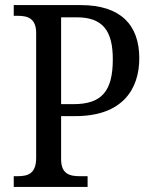

<svg xmlns="http://www.w3.org/2000/svg" viewBox="-20 -734 600 754"><path d="M34 0H324V-42H295C254 -42 220 -50 220 -109V-278H276C462 -278 527 -385 527 -505C527 -636 454 -714 297 -714H34V-672H48C88 -672 122 -663 122 -604V-114C122 -51 89 -42 48 -42H34ZM268 -325H220V-666H281C384 -666 423 -613 423 -501C423 -374 378 -325 268 -325Z"/></svg>

Font: Noto Serif Devanagari SemiCondensed
Style: Regular
Weight: 400
Width: 4
Designer: Universal Thirst, Indian Type Foundry and the Monotype Design Team
Foundry: Monotype Imaging Inc.
Version: Version 2.004